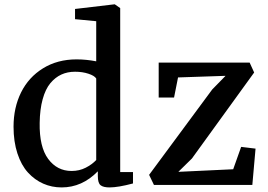

<svg xmlns="http://www.w3.org/2000/svg" viewBox="-20 -840 1219 872"><path d="M259.8 11.2Q215.3 11.2 176.5 -5.9Q137.7 -22.9 107.2 -56.2Q76.7 -89.4 59.1 -143.1Q41.5 -196.8 41.5 -264.6Q41.5 -351.1 75.7 -420.2Q109.9 -489.3 175.5 -529.8Q241.2 -570.3 327.6 -570.3Q372.1 -570.3 417 -561.5V-743.7L320.8 -752.9V-799.3L499 -820.3H501.5L525.9 -803.2V-58.6H584V-6.8Q516.6 11.2 477.5 11.2Q449.2 11.2 436.8 1.2Q424.3 -8.8 424.3 -40.5V-62Q353 11.2 259.8 11.2ZM305.2 -63.5Q340.3 -63.5 369.4 -78.4Q398.4 -93.3 417 -113.3V-483.4Q409.2 -496.1 381.8 -505.1Q354.5 -514.2 320.8 -514.2Q286.6 -514.2 258.8 -501.5Q231 -488.8 208.7 -462.2Q186.5 -435.5 173.8 -389.6Q161.1 -343.8 160.2 -282.2Q158.2 -173.3 198.7 -118.4Q239.3 -63.5 305.2 -63.5ZM657.2 -45.9 943.8 -433.6 1004.4 -495.6 788.6 -488.3 770.5 -397H700.7V-555.7H1113.8L1134.3 -510.7L851.6 -120.1L790 -59.6L1039.1 -71.3L1075.2 -172.9L1140.6 -165L1126 0H679.2Z"/></svg>

Font: HaufeMerriweather
Style: Regular
Weight: 400
Designer: Eben Sorkin ( eben@eyebytes.com )
Foundry: Eben Sorkin
Version: Version 1.56